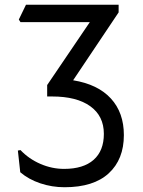

<svg xmlns="http://www.w3.org/2000/svg" viewBox="-20 -770 600 806"><path d="M500 -203Q500 -101 436.5 -42.5Q373 16 251 16Q198 16 149 -0.5Q100 -17 65 -47L55 -138L66 -140Q101 -103 149.5 -82Q198 -61 249 -61Q330 -61 373 -99Q416 -137 416 -208Q416 -283 359 -324Q302 -365 199 -365H178V-413L357 -677H66L59 -688L89 -750H478V-718L287 -433Q391 -416 445.5 -356.5Q500 -297 500 -203Z"/></svg>

Font: Farro Light
Style: Regular
Weight: 300
Designer: Aceler Chua
Foundry: Grayscale Limited
Version: Version 1.101